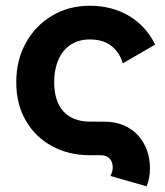

<svg xmlns="http://www.w3.org/2000/svg" viewBox="-20 -540 573 668"><path d="M292.5 -116.9 342 -116.7Q381.3 -116.7 411.3 -103.6Q441.2 -90.6 461.2 -68Q481.2 -45.4 491.5 -16.5Q501.7 12.5 501.7 44.2Q501.7 64.2 498.8 79.5Q495.8 94.7 490 108.2L364.5 72.3Q366.9 67.4 369.6 59Q372.3 50.5 372.3 44.2Q372.3 23.4 361.5 11.7Q350.6 0 330.8 0H292.5Q219.2 0 161.4 -31.4Q103.5 -62.7 70.1 -119.8Q36.6 -176.8 36.6 -253.9Q36.6 -331.1 70.1 -391.1Q103.5 -451.2 161.4 -485.6Q219.2 -520 292.5 -520Q369.4 -520 429 -484.6Q488.5 -449.2 519.8 -384.8L407.5 -319.8Q394.5 -360.1 366 -381.5Q337.4 -402.8 292.5 -402.8Q262.5 -402.8 239.3 -392Q216.1 -381.1 200.3 -361.1Q184.6 -341.1 176.5 -313.8Q168.5 -286.6 168.5 -253.9Q168.5 -221.4 176.5 -195.8Q184.6 -170.2 200.3 -152.7Q216.1 -135.3 239.3 -126.1Q262.5 -116.9 292.5 -116.9Z"/></svg>

Font: Giphurs
Style: Regular
Weight: 400
Version: Version 2.010